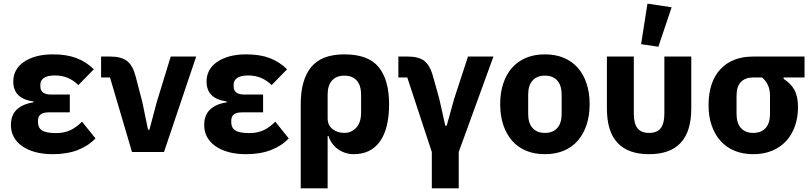

<svg xmlns="http://www.w3.org/2000/svg" viewBox="-20 -836 4467 1056"><path d="M505 -75Q467 -34 408 -11Q349 12 270 12Q217 12 174.5 0.5Q132 -11 102 -32Q72 -53 56 -82.5Q40 -112 40 -148Q40 -204 73.5 -234.5Q107 -265 164 -273V-278Q107 -286 80 -313.5Q53 -341 53 -388Q53 -420 67 -447Q81 -474 109 -494Q137 -514 177.5 -525.5Q218 -537 271 -537Q347 -537 400.5 -516.5Q454 -496 496 -455L411 -368Q385 -394 353 -407.5Q321 -421 282 -421Q242 -421 222 -407.5Q202 -394 202 -371V-361Q202 -316 261 -316H364V-218H248Q189 -218 189 -173V-162Q189 -133 211.5 -118.5Q234 -104 288 -104Q334 -104 368 -120.5Q402 -137 431 -167Z M706 0 585 -410H536V-525H588Q646 -525 678 -501Q710 -477 726 -416L763 -274L794 -123H802L842 -274L919 -525H1059L882 0Z M1568 -75Q1530 -34 1471 -11Q1412 12 1333 12Q1280 12 1237.5 0.5Q1195 -11 1165 -32Q1135 -53 1119 -82.5Q1103 -112 1103 -148Q1103 -204 1136.5 -234.5Q1170 -265 1227 -273V-278Q1170 -286 1143 -313.5Q1116 -341 1116 -388Q1116 -420 1130 -447Q1144 -474 1172 -494Q1200 -514 1240.5 -525.5Q1281 -537 1334 -537Q1410 -537 1463.5 -516.5Q1517 -496 1559 -455L1474 -368Q1448 -394 1416 -407.5Q1384 -421 1345 -421Q1305 -421 1285 -407.5Q1265 -394 1265 -371V-361Q1265 -316 1324 -316H1427V-218H1311Q1252 -218 1252 -173V-162Q1252 -133 1274.5 -118.5Q1297 -104 1351 -104Q1397 -104 1431 -120.5Q1465 -137 1494 -167Z M1634 -263Q1634 -397 1691.5 -467Q1749 -537 1874 -537Q2006 -537 2063 -466.5Q2120 -396 2120 -263Q2120 -129 2070 -58.5Q2020 12 1925 12Q1901 12 1878.5 4.5Q1856 -3 1837.5 -16.5Q1819 -30 1806 -48.5Q1793 -67 1787 -88H1782V200H1634ZM1874 -105Q1912 -105 1939 -133.5Q1966 -162 1966 -217V-316Q1966 -366 1942 -393Q1918 -420 1874 -420Q1830 -420 1806 -393Q1782 -366 1782 -316V-185Q1782 -147 1809 -126Q1836 -105 1874 -105Z M2355 0 2220 -410H2171V-525H2223Q2281 -525 2312.5 -502Q2344 -479 2361 -418L2396 -293L2429 -145H2437L2478 -293L2554 -525H2694L2503 0V200H2355Z M2731 0ZM2977 12Q2919 12 2873.5 -7Q2828 -26 2796.5 -62Q2765 -98 2748 -149Q2731 -200 2731 -263Q2731 -326 2748 -377Q2765 -428 2796.5 -463.5Q2828 -499 2873.5 -518Q2919 -537 2977 -537Q3035 -537 3080.5 -518Q3126 -499 3157.5 -463.5Q3189 -428 3206 -377Q3223 -326 3223 -263Q3223 -200 3206 -149Q3189 -98 3157.5 -62Q3126 -26 3080.5 -7Q3035 12 2977 12ZM2977 -105Q3021 -105 3045 -132Q3069 -159 3069 -209V-316Q3069 -366 3045 -393Q3021 -420 2977 -420Q2933 -420 2909 -393Q2885 -366 2885 -316V-209Q2885 -159 2909 -132Q2933 -105 2977 -105Z M3318 0ZM3466 -210Q3466 -157 3486 -131Q3506 -105 3550 -105Q3594 -105 3614 -131Q3634 -157 3634 -210V-525H3782V-239Q3782 12 3550 12Q3318 12 3318 -239V-525H3466ZM3601 -579 3506 -593 3541 -816 3674 -796Z M4290 -410V-402Q4329 -378 4349 -342Q4369 -306 4369 -247Q4369 -190 4352 -142Q4335 -94 4303.5 -60Q4272 -26 4226.5 -7Q4181 12 4123 12Q4065 12 4019.5 -7Q3974 -26 3942.5 -61.5Q3911 -97 3894 -146.5Q3877 -196 3877 -257Q3877 -385 3942 -455Q4007 -525 4123 -525H4405V-410ZM4123 -410Q4079 -410 4055 -385Q4031 -360 4031 -310V-209Q4031 -159 4055 -132Q4079 -105 4123 -105Q4167 -105 4191 -132Q4215 -159 4215 -209V-310Q4215 -343 4203.5 -368Q4192 -393 4171 -410Z"/></svg>

Font: Aneliza ExtraBold
Style: Regular
Weight: 800
Designer: Mike Abbink, Paul van der Laan, Pieter van Rosmalen
Foundry: Bold Monday
Version: Version 3.001;September 8, 2019;FontCreator 11.5.0.2425 64-b